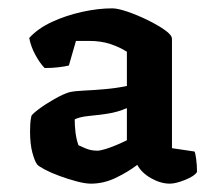

<svg xmlns="http://www.w3.org/2000/svg" viewBox="-20 -784 505 460"><path d="M198 -344Q184 -344 163.5 -349.5Q143 -355 122.5 -362.5Q102 -370 87 -378Q72 -386 69 -390Q63 -398 57.5 -418.5Q52 -439 52 -469Q52 -477 52.5 -486.5Q53 -496 55 -505Q55 -509 71.5 -521.5Q88 -534 110 -546.5Q132 -559 146 -563Q158 -566 181.5 -567Q205 -568 232.5 -570.5Q260 -573 284 -578V-660Q267 -671 244.5 -678.5Q222 -686 193 -686Q186 -686 176.5 -686Q167 -686 162 -686L145 -627Q137 -625 121.5 -623Q106 -621 87 -621Q76 -632 65 -652Q54 -672 50 -693Q71 -716 104.5 -731.5Q138 -747 176.5 -755.5Q215 -764 249 -764Q262 -764 285.5 -756Q309 -748 333.5 -736Q358 -724 375 -712Q392 -700 392 -691V-429L446 -421Q448 -418 450 -403Q452 -388 452 -372Q446 -362 423.5 -353Q401 -344 387 -344Q365 -344 342 -357Q319 -370 309 -389Q285 -371 256.5 -357.5Q228 -344 198 -344ZM213 -423Q220 -423 233 -427Q246 -431 260 -437Q274 -443 284 -448V-525Q261 -515 236.5 -511.5Q212 -508 191.5 -506Q171 -504 159 -498Q159 -482 161 -466Q163 -450 168 -436Q172 -434 185 -428.5Q198 -423 213 -423Z"/></svg>

Font: Texturina Medium 12pt Black
Style: Regular
Weight: 900
Version: Version 1.002